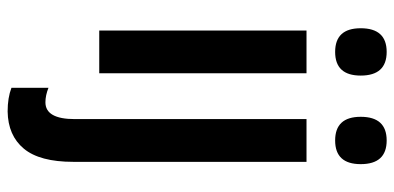

<svg xmlns="http://www.w3.org/2000/svg" viewBox="-285 -508 1033 503"><g transform="rotate(90 231.5 -256.5)"><path d="M116 -753Q178 -753 178 -685Q178 -618 116 -618Q54 -618 54 -685Q54 -753 116 -753ZM172 -543V0H60V-543ZM286 -685Q286 -753 348 -753Q410 -753 410 -685Q410 -618 348 -618Q286 -618 286 -685ZM272 240Q236 240 210 230V133Q230 141 248 141Q292 141 292 64V-543H404V68Q404 156 369.5 197.5Q335 239 272 240Z"/></g></svg>

Font: Noto Sans Ethiopic ExtraCondensed SemiBold
Style: Regular
Weight: 600
Width: 2
Designer: Monotype Design Team
Foundry: Monotype Imaging Inc.
Version: Version 2.102; ttfautohint (v1.8.4.7-5d5b)